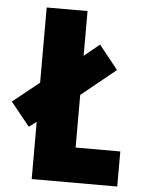

<svg xmlns="http://www.w3.org/2000/svg" viewBox="-79 -755 584 796"><g transform="rotate(5 213.0 -357.0)"><path d="M83 0H439V-146H253V-365L396 -481L317 -580L253 -528V-714H83V-401L-27 -313L52 -215L83 -238Z"/></g></svg>

Font: Noto Sans Gujarati ExtraCondensed Black
Style: Regular
Weight: 900
Width: 2
Designer: Jelle Bosma - Monotype Design Team, Universal Thirst
Foundry: Monotype Imaging Inc.
Version: Version 2.106